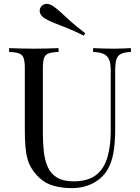

<svg xmlns="http://www.w3.org/2000/svg" viewBox="-20 -956 722 990"><path d="M655 -708V-688Q621 -687 603.5 -678Q586 -669 580 -649Q574 -629 574 -592V-291Q574 -221 565 -169Q556 -117 533 -79Q508 -37 460 -11.5Q412 14 350 14Q302 14 258.5 2.5Q215 -9 182 -40Q153 -68 136.5 -99Q120 -130 114 -175Q108 -220 108 -288V-602Q108 -639 102 -656.5Q96 -674 78.5 -680.5Q61 -687 27 -688V-708Q48 -707 82 -706Q116 -705 155 -705Q190 -705 224.5 -706Q259 -707 282 -708V-688Q248 -687 230.5 -680.5Q213 -674 207 -656.5Q201 -639 201 -602V-271Q201 -220 206 -174.5Q211 -129 226.5 -94.5Q242 -60 274 -40.5Q306 -21 359 -21Q435 -21 476.5 -54.5Q518 -88 534.5 -147Q551 -206 551 -280V-592Q551 -629 542.5 -649Q534 -669 514 -678Q494 -687 460 -688V-708Q478 -707 507.5 -706Q537 -705 562 -705Q588 -705 613.5 -706Q639 -707 655 -708ZM251 -926Q272 -913 293 -893Q314 -873 343.5 -846.5Q373 -820 419 -785L412 -772Q361 -798 323.5 -812.5Q286 -827 259.5 -837.5Q233 -848 211 -861Q190 -875 186 -890.5Q182 -906 190 -919Q198 -932 214.5 -935.5Q231 -939 251 -926Z"/></svg>

Font: Playfair Display
Style: Regular
Weight: 400
Designer: Claus Eggers Sørensen
Foundry: Claus Eggers Sørensen
Version: Version 1.203